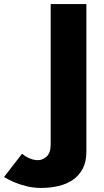

<svg xmlns="http://www.w3.org/2000/svg" viewBox="-177 -704 512 947"><path d="M-68 54 -157 169Q-136 182 -108.5 194Q-81 206 -46 214.5Q-11 223 26 223Q71 223 111.5 213.5Q152 204 183 182.5Q214 161 231.5 127Q249 93 249 45V-684H73V8Q73 50 53 68Q33 86 10 86Q-11 86 -32.5 76.5Q-54 67 -68 54Z"/></svg>

Font: SpinnyJost
Style: Bold
Weight: 700
Version: Version 3.710